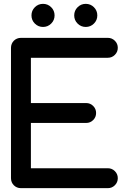

<svg xmlns="http://www.w3.org/2000/svg" viewBox="-20 -978 665 998"><path d="M540.5 -103.5Q562 -103.5 577.1 -88.4Q592.3 -73.2 592.3 -51.8Q592.3 -30.3 577.1 -15.1Q562 0 540.5 0H88.9Q77.6 0 68.4 -3.9Q59.1 -7.8 52 -14.9Q44.9 -22 41 -31.2Q37.1 -40.5 37.1 -51.8V-729.5Q37.1 -740.2 41 -749.8Q44.9 -759.3 52 -766.4Q59.1 -773.4 68.4 -777.3Q77.6 -781.2 88.9 -781.2H540.5Q562 -781.2 577.1 -766.1Q592.3 -751 592.3 -729.5Q592.3 -708 577.1 -692.9Q562 -677.7 540.5 -677.7H140.6V-442.4H427.7Q449.2 -442.4 464.4 -427.2Q479.5 -412.1 479.5 -390.6Q479.5 -369.1 464.4 -354Q449.2 -338.9 427.7 -338.9H140.6V-103.5ZM468.3 -940.4Q485.8 -922.9 485.8 -897.9Q485.8 -873 468.3 -855.5Q450.7 -837.9 425.8 -837.9Q400.9 -837.9 383.3 -855.5Q365.7 -873 365.7 -897.9Q365.7 -922.9 383.3 -940.4Q400.9 -958 425.8 -958Q450.7 -958 468.3 -940.4ZM246.1 -940.4Q263.7 -922.9 263.7 -897.9Q263.7 -873 246.1 -855.5Q228.5 -837.9 203.6 -837.9Q178.7 -837.9 161.1 -855.5Q143.6 -873 143.6 -897.9Q143.6 -922.9 161.1 -940.4Q178.7 -958 203.6 -958Q228.5 -958 246.1 -940.4Z"/></svg>

Font: Comfortaa
Style: Bold
Weight: 700
Designer: Johan Aakerlund
Foundry: Johan Aakerlund
Version: Version 2.001; ttfautohint (v1.4.1)